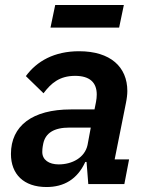

<svg xmlns="http://www.w3.org/2000/svg" viewBox="-20 -740 589 772"><path d="M183 -629H459L478 -720H202ZM167 12C237 12 291 -19 323 -89H328L335 0H480L499 -99H441L486 -324C490 -343 492 -361 492 -374C492 -471 424 -534 298 -534C198 -534 128 -494 84 -434L155 -365C185 -405 219 -435 282 -435C340 -435 369 -409 369 -360C369 -351 368 -340 366 -330L360 -300H265C110 -300 24 -234 24 -121C24 -40 75 12 167 12ZM216 -79C177 -79 150 -97 150 -129C150 -134 150 -144 154 -163C163 -205 197 -227 259 -227H345L332 -157C321 -106 270 -79 216 -79Z"/></svg>

Font: Braiins Sans SemiBold
Style: Italic
Weight: 600
Italic angle: -11.31°
Designer: Mike Abbink, Paul van der Laan, Pieter van Rosmalen, Jiri Chlebus, Lubos Buracinsky
Foundry: Bold Monday, Sudetype
Version: Version 1.000;hotconv 1.0.109;makeotfexe 2.5.65596